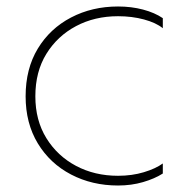

<svg xmlns="http://www.w3.org/2000/svg" viewBox="-20 -562 571 592"><path d="M482 -506V-475Q461 -492 424 -502Q387 -512 344 -512Q272 -512 214.5 -481.5Q157 -451 123 -396Q89 -341 89 -265Q89 -191 123 -136Q157 -81 214.5 -50.5Q272 -20 344 -20Q387 -20 423.5 -31Q460 -42 482 -58V-27Q457 -11 421 -0.5Q385 10 344 10Q264 10 199 -24Q134 -58 96.5 -120Q59 -182 59 -265Q59 -350 96.5 -412Q134 -474 199 -508Q264 -542 344 -542Q385 -542 421 -532.5Q457 -523 482 -506Z"/></svg>

Font: Roundo Variable
Style: Regular
Weight: 200
Designer: Shiva Nallaperumal
Foundry: Indian Type Foundry
Version: Version 2.000